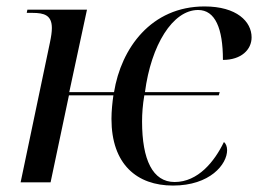

<svg xmlns="http://www.w3.org/2000/svg" viewBox="-20 -566 810 596"><path d="M517 10C632 10 685 -56 685 -100C685 -111 681 -121 675 -125C646 -65 595 -1 522 -1C454 -1 421 -70 421 -189C421 -213 423 -241 428 -270H659L662 -280H430C449 -426 516 -535 595 -535C648 -535 672 -478 672 -380C729 -380 761 -412 761 -450C761 -499 715 -546 615 -546C449 -546 356 -416 334 -280H195L250 -536H65L63 -526H81C117 -526 141 -519 141 -479C141 -467 139 -453 135 -434L44 0H137L194 -270H332C329 -250 326 -221 326 -197C326 -56 405 10 517 10Z"/></svg>

Font: Noto Serif Display
Style: Italic
Weight: 400
Italic angle: -12°
Designer: Monotype Design Team
Foundry: Monotype Imaging Inc.
Version: Version 2.009